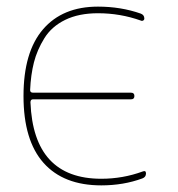

<svg xmlns="http://www.w3.org/2000/svg" viewBox="-20 -550 537 580"><path d="M286 10Q172 10 111.5 -58Q51 -126 51 -260Q51 -393 110 -461.5Q169 -530 276 -530Q345 -530 405 -509Q416 -505 416 -494Q416 -490 412.5 -488Q409 -486 405 -488Q343 -510 276 -510Q218 -510 177 -490Q136 -470 114 -434.5Q92 -399 82.5 -361.5Q73 -324 71 -278Q71 -270 80 -270H376Q386 -270 386 -260Q386 -250 376 -250H80Q72 -250 72 -241Q81 -10 286 -10Q351 -10 411 -32Q421 -36 421 -26Q421 -15 410 -11Q353 10 286 10Z"/></svg>

Font: Rounded Mplus 1c Thin
Style: Regular
Weight: 250
Version: Version 1.059.20150529